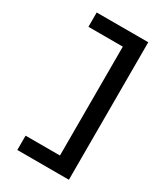

<svg xmlns="http://www.w3.org/2000/svg" viewBox="-188 -829 781 907"><g transform="rotate(30 203.0 -375.0)"><path d="M343.8 0H62.5V-78.1H250V-671.9H62.5V-750H343.8Z"/></g></svg>

Font: Michroma
Style: Regular
Weight: 400
Version: Version 1.000